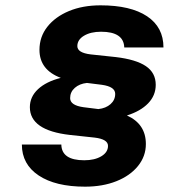

<svg xmlns="http://www.w3.org/2000/svg" viewBox="-20 -685 633 720"><path d="M335 -169 242 -179Q92 -196 92 -283Q92 -322 122.5 -350.5Q153 -379 208 -393Q128 -423 128 -498Q128 -547 157.5 -584.5Q187 -622 238.5 -643.5Q290 -665 357 -665Q470 -665 531.5 -624Q593 -583 593 -507H446Q444 -566 359 -566Q320 -566 295 -551Q270 -536 270 -512Q270 -487 320 -481L414 -471Q490 -462 527 -437Q564 -412 564 -367Q564 -327 535.5 -297.5Q507 -268 456 -252Q527 -220 527 -145Q527 -99 497.5 -62.5Q468 -26 416.5 -5.5Q365 15 299 15Q188 15 125 -27Q62 -69 62 -143H210Q211 -84 296 -84Q335 -84 360 -99Q385 -114 385 -138Q385 -163 335 -169ZM293 -283 349 -276Q377 -279 394.5 -294.5Q412 -310 412 -333Q412 -360 362 -367L306 -374Q278 -371 260.5 -355.5Q243 -340 243 -317Q243 -290 293 -283Z"/></svg>

Font: Overused Grotesk
Style: Bold Italic
Weight: 700
Italic angle: -10°
Version: Version 0.003